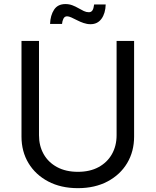

<svg xmlns="http://www.w3.org/2000/svg" viewBox="-20 -933 781 964"><path d="M565.4 -727.5H653.3V-247.1Q653.3 -172.4 618.4 -114Q583.5 -55.7 520 -22Q456.5 11.7 371.1 11.7Q285.6 11.7 221.9 -22Q158.2 -55.7 123 -114Q87.9 -172.4 87.9 -247.1V-727.5H175.8V-253.9Q175.8 -200.7 199.2 -159.2Q222.7 -117.7 266.6 -94Q310.5 -70.3 371.1 -70.3Q431.6 -70.3 475.1 -94Q518.6 -117.7 542 -159.2Q565.4 -200.7 565.4 -253.9ZM434.6 -811.5Q417 -811.5 399.9 -817.4Q382.8 -823.2 367.2 -831.3Q351.6 -839.4 338.6 -845.2Q325.7 -851.1 316.9 -851.1Q304.2 -851.1 298.3 -838.9Q292.5 -826.7 291.5 -813H231.4Q232.9 -856 251.5 -884.3Q270 -912.6 308.6 -912.6Q327.1 -912.6 343.3 -906.5Q359.4 -900.4 373.5 -892.1Q387.7 -883.8 400.6 -877.7Q413.6 -871.6 425.8 -871.6Q438 -871.6 444.1 -880.9Q450.2 -890.1 452.6 -910.6H510.7Q509.3 -865.7 489.5 -838.6Q469.7 -811.5 434.6 -811.5Z"/></svg>

Font: Inter
Style: Regular
Weight: 400
Designer: Rasmus Andersson
Foundry: rsms
Version: Version 4.000;git-8c9346024